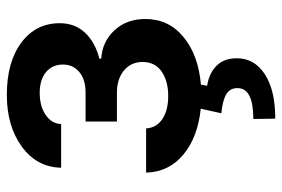

<svg xmlns="http://www.w3.org/2000/svg" viewBox="-150 -442 817 556"><g transform="rotate(-90 258.0 -164.5)"><path d="M35.6 -149.4H163.6Q165.5 -119.1 190.9 -102.3Q216.3 -85.4 257.3 -85.4Q300.8 -85.4 328.4 -104.5Q356 -123.5 356 -159.7Q356 -192.9 331.5 -213.4Q307.1 -233.9 267.1 -233.9H183.6V-324.7H267.1Q305.7 -324.7 327.1 -343Q348.6 -361.3 348.6 -390.1Q348.6 -420.9 326.7 -439.2Q304.7 -457.5 266.6 -457.5Q228 -457.5 202.6 -440.2Q177.2 -422.9 176.3 -395.5H49.8Q51.3 -465.8 110.8 -509.3Q170.4 -552.7 260.7 -552.7Q356 -552.7 412.1 -510.7Q468.3 -468.8 468.3 -399.4Q468.3 -356 441.2 -326.7Q414.1 -297.4 365.7 -284.7V-279.3Q415 -276.4 447.8 -241Q480.5 -205.6 480.5 -151.4Q480.5 -84 428.2 -41Q376 2 290.5 9.3L287.1 27.3Q322.8 32.7 344.7 54.2Q366.7 75.7 366.7 112.8Q367.2 163.6 321 194.1Q274.9 224.6 191.9 224.6L190.9 161.1Q279.8 161.1 280.3 116.2Q280.8 94.2 263.4 83.3Q246.1 72.3 207.5 68.4L220.7 8.8Q138.7 0.5 88.1 -41.3Q37.6 -83 35.6 -149.4Z"/></g></svg>

Font: Interop SemBd
Style: Regular
Weight: 600
Designer: Rasmus Andersson, Google, Jang Haemin
Foundry: jhaemin
Version: Version 1.007